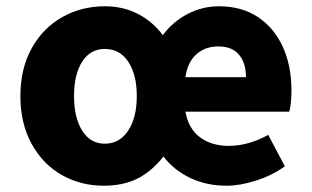

<svg xmlns="http://www.w3.org/2000/svg" viewBox="-20 -579 994 612"><path d="M45 -273Q45 -360 81 -425Q117 -490 178.5 -524.5Q240 -559 314 -559Q373 -559 420 -534.5Q467 -510 499 -467Q531 -510 578 -534.5Q625 -559 678 -559Q751 -559 803 -524Q855 -489 882 -428.5Q909 -368 909 -292Q909 -248 902 -223H571Q581 -168 618 -141Q655 -114 709 -114Q771 -114 835 -149L888 -49Q848 -20 796.5 -3.5Q745 13 702 13Q639 13 587 -11.5Q535 -36 501 -80Q463 -32 417.5 -9.5Q372 13 311 13Q237 13 176.5 -21.5Q116 -56 80.5 -121Q45 -186 45 -273ZM416 -273Q416 -341 389 -382Q362 -423 314 -423Q268 -423 242 -382.5Q216 -342 216 -273Q216 -204 242 -162.5Q268 -121 314 -121Q361 -121 388.5 -162.5Q416 -204 416 -273ZM676 -431Q634 -431 606 -406Q578 -381 571 -333H764Q764 -378 742 -404.5Q720 -431 676 -431Z"/></svg>

Font: Nebula Sans Bold
Style: Regular
Weight: 700
Designer: Paul D. Hunt for Adobe (as Source Sans)
Foundry: Nebula Entertainment & Broadcasting LLC
Version: Version 1.010